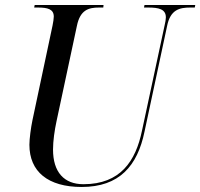

<svg xmlns="http://www.w3.org/2000/svg" viewBox="-20 -734 797 764"><path d="M305 10C455 10 527 -74 555 -210L645 -631C658 -696 695 -704 737 -704H755L757 -714H555L553 -704H570C611 -704 640 -698 640 -665C640 -658 638 -644 635 -633L545 -214C520 -93 459 -1 312 -1C235 -1 191 -49 191 -139C191 -173 197 -215 205 -252L286 -631C299 -695 333 -704 374 -704H391L392 -714H118L116 -704H131C169 -704 194 -698 194 -668C194 -661 192 -646 189 -632L109 -255C103 -226 97 -182 97 -158C97 -51 171 10 305 10Z"/></svg>

Font: Noto Serif Display SemiCondensed
Style: Italic
Weight: 400
Width: 4
Italic angle: -12°
Designer: Monotype Design Team
Foundry: Monotype Imaging Inc.
Version: Version 2.009